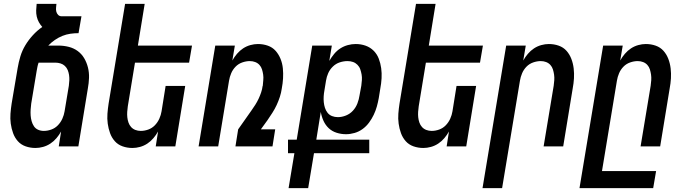

<svg xmlns="http://www.w3.org/2000/svg" viewBox="-20 -755 3540 990"><path d="M163 8Q136 8 112 -0.5Q88 -9 72 -27Q56 -45 47.5 -68.5Q39 -92 35.5 -117.5Q32 -143 34 -169Q36 -195 40 -221L71 -404Q76 -434 85 -464Q94 -494 110.5 -521.5Q127 -549 149.5 -573.5Q172 -598 198 -616Q188 -627 180.5 -640.5Q173 -654 169.5 -669.5Q166 -685 166.5 -701.5Q167 -718 169 -735H271Q270 -725 269 -714.5Q268 -704 270.5 -694.5Q273 -685 280 -678Q287 -671 298 -671H400L385 -584Q364 -584 343 -581Q322 -578 302 -570Q282 -562 263 -549Q244 -536 229 -520H280Q308 -520 334 -513.5Q360 -507 380.5 -492Q401 -477 414 -455Q427 -433 433.5 -407Q440 -381 439 -353.5Q438 -326 433 -299L384 0H283L295 -77Q285 -59 271 -42.5Q257 -26 239.5 -14.5Q222 -3 202 2.5Q182 8 163 8ZM206 -80Q225 -80 244.5 -87Q264 -94 278.5 -109Q293 -124 301.5 -143Q310 -162 313 -181L335 -313Q337 -327 337.5 -341Q338 -355 336 -368.5Q334 -382 329 -394Q324 -406 314.5 -415Q305 -424 292 -428Q279 -432 265 -432H179Q175 -421 173 -410.5Q171 -400 169 -389L141 -221Q139 -206 138 -190.5Q137 -175 138 -160Q139 -145 143 -130.5Q147 -116 155 -104Q163 -92 176.5 -86Q190 -80 206 -80Z M663 8Q636 8 612 -0.5Q588 -9 572 -27Q556 -45 547.5 -68.5Q539 -92 535.5 -117.5Q532 -143 534 -169Q536 -195 540 -221L625 -735H726L691 -520H970L955 -432H676L639 -207Q637 -193 636 -178.5Q635 -164 636.5 -150Q638 -136 642.5 -123Q647 -110 656 -100Q665 -90 678 -85Q691 -80 706 -80Q725 -80 744.5 -87Q764 -94 778.5 -109Q793 -124 801.5 -143Q810 -162 813 -181L834 -312H935L884 0H783L795 -77Q785 -59 771 -42.5Q757 -26 739.5 -14.5Q722 -3 702 2.5Q682 8 663 8Z M1004 0 1090 -520H1191L1178 -443Q1188 -461 1202 -477.5Q1216 -494 1233.5 -505.5Q1251 -517 1271 -522.5Q1291 -528 1310 -528Q1337 -528 1361 -519.5Q1385 -511 1401 -493Q1417 -475 1426.5 -451.5Q1436 -428 1438.5 -402.5Q1441 -377 1439.5 -351Q1438 -325 1433 -299Q1430 -277 1423 -255.5Q1416 -234 1406.5 -213.5Q1397 -193 1384.5 -173.5Q1372 -154 1359 -135L1325 -88H1399L1385 0H1194L1208 -88L1277 -186Q1287 -200 1296.5 -215Q1306 -230 1313.5 -246Q1321 -262 1326.5 -278.5Q1332 -295 1334 -311L1335 -313Q1336 -327 1337.5 -341.5Q1339 -356 1337 -370Q1335 -384 1331 -397Q1327 -410 1318 -420Q1309 -430 1296 -435Q1283 -440 1268 -440Q1249 -440 1229 -433Q1209 -426 1194.5 -411Q1180 -396 1172 -377Q1164 -358 1161 -339L1105 0Z M1468 215 1498 35H1465V-35H1510L1590 -520H1691L1678 -441Q1689 -460 1703 -477Q1717 -494 1735 -505.5Q1753 -517 1773.5 -522.5Q1794 -528 1814 -528Q1841 -528 1865 -519.5Q1889 -511 1906.5 -493.5Q1924 -476 1933 -452.5Q1942 -429 1945.5 -403.5Q1949 -378 1947.5 -351.5Q1946 -325 1941 -299L1933 -249Q1929 -227 1923 -205.5Q1917 -184 1907 -163Q1897 -142 1883 -123Q1869 -104 1850 -90Q1831 -76 1808.5 -69.5Q1786 -63 1764 -63Q1739 -63 1715.5 -70.5Q1692 -78 1675 -94Q1658 -110 1648 -132Q1638 -154 1634 -178L1611 -35H1884V35H1599L1569 215ZM1722 -151Q1743 -151 1764 -159.5Q1785 -168 1800 -184.5Q1815 -201 1823 -222Q1831 -243 1834 -264L1843 -313Q1845 -328 1846 -342.5Q1847 -357 1844.5 -371Q1842 -385 1837.5 -398Q1833 -411 1823 -421Q1813 -431 1800 -435.5Q1787 -440 1772 -440Q1752 -440 1732 -433.5Q1712 -427 1696.5 -412Q1681 -397 1672.5 -378Q1664 -359 1661 -339L1653 -290Q1650 -274 1649 -258.5Q1648 -243 1649.5 -228Q1651 -213 1655.5 -199Q1660 -185 1669 -173.5Q1678 -162 1692 -156.5Q1706 -151 1722 -151Z M2163 8Q2136 8 2112 -0.5Q2088 -9 2072 -27Q2056 -45 2047.5 -68.5Q2039 -92 2035.5 -117.5Q2032 -143 2034 -169Q2036 -195 2040 -221L2125 -735H2226L2191 -520H2470L2455 -432H2176L2139 -207Q2137 -193 2136 -178.5Q2135 -164 2136.5 -150Q2138 -136 2142.5 -123Q2147 -110 2156 -100Q2165 -90 2178 -85Q2191 -80 2206 -80Q2225 -80 2244.5 -87Q2264 -94 2278.5 -109Q2293 -124 2301.5 -143Q2310 -162 2313 -181L2334 -312H2435L2384 0H2283L2295 -77Q2285 -59 2271 -42.5Q2257 -26 2239.5 -14.5Q2222 -3 2202 2.5Q2182 8 2163 8Z M2468 215 2590 -520H2691L2678 -443Q2688 -461 2702 -477.5Q2716 -494 2733.5 -505.5Q2751 -517 2771 -522.5Q2791 -528 2810 -528Q2837 -528 2861 -519.5Q2885 -511 2901 -493Q2917 -475 2926 -451.5Q2935 -428 2938 -402.5Q2941 -377 2939.5 -351Q2938 -325 2933 -299L2884 0H2783L2835 -313Q2837 -327 2838 -341.5Q2839 -356 2837 -370Q2835 -384 2831 -397Q2827 -410 2818 -420Q2809 -430 2796 -435Q2783 -440 2768 -440Q2749 -440 2729 -433Q2709 -426 2694.5 -411Q2680 -396 2672 -377Q2664 -358 2661 -339L2569 215Z M2968 215 3090 -520H3191L3178 -443Q3188 -461 3202 -477.5Q3216 -494 3233.5 -505.5Q3251 -517 3271 -522.5Q3291 -528 3310 -528Q3337 -528 3361 -519.5Q3385 -511 3401 -493Q3417 -475 3426 -451.5Q3435 -428 3438 -402.5Q3441 -377 3439.5 -351Q3438 -325 3433 -299L3384 0H3283L3335 -313Q3337 -327 3338 -341.5Q3339 -356 3337 -370Q3335 -384 3331 -397Q3327 -410 3318 -420Q3309 -430 3296 -435Q3283 -440 3268 -440Q3249 -440 3229 -433Q3209 -426 3194.5 -411Q3180 -396 3172 -377Q3164 -358 3161 -339L3084 127H3363L3348 215Z"/></svg>

Font: Iosevka Term Curly Semibold
Style: Italic
Weight: 600
Italic angle: -9°
Designer: Belleve Invis
Foundry: Belleve Invis
Version: Version 32.3.0